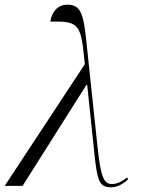

<svg xmlns="http://www.w3.org/2000/svg" viewBox="-47 -791 604 817"><path d="M-27 0H49L321 -430H324L353 -153C366 -23 374 6 425 6C450 6 477 -7 498 -28L494 -36C477 -23 456 -8 430 -8C396 -8 382 -33 368 -166L320 -619C308 -735 295 -771 240 -771C195 -771 173 -737 167 -699C276 -701 296 -694 309 -564L314 -518Z"/></svg>

Font: Noto Serif Display Light
Style: Italic
Weight: 300
Italic angle: -12°
Designer: Monotype Design Team
Foundry: Monotype Imaging Inc.
Version: Version 2.009